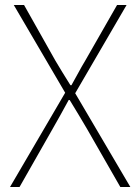

<svg xmlns="http://www.w3.org/2000/svg" viewBox="-20 -746 559 766"><path d="M20 0 240 -376 35 -726H76L201 -504Q216 -479 229 -457.5Q242 -436 261 -406H265Q282 -436 293.5 -457.5Q305 -479 320 -504L447 -726H485L280 -374L500 0H460L327 -232Q312 -258 295 -286Q278 -314 258 -347H254Q236 -314 220.5 -286Q205 -258 190 -232L58 0Z"/></svg>

Font: Noto Sans SC Thin
Style: Regular
Weight: 100
Designer: Ryoko NISHIZUKA 西塚涼子 (kana, bopomofo & ideographs); Paul D. Hunt (Latin, Greek & Cyrillic); Sandoll Communications 산돌커뮤니
Foundry: Adobe
Version: Version 2.004-H2;hotconv 1.0.118;makeotfexe 2.5.65603